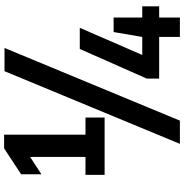

<svg xmlns="http://www.w3.org/2000/svg" viewBox="0 -850 918 959"><g transform="rotate(-90 459.5 -371.0)"><path d="M65 -308V-403.5H154.5V-680L68 -623.5V-725L197.5 -810H266V-403.5H351.5V-308ZM220 68 583 -808H699L336 68ZM546 -35.5V-97.5L694 -432H799.5L664 -120H754L778.5 -263H851V-120H907V-35.5H851V68H754V-35.5Z"/></g></svg>

Font: Encode Sans Condensed
Style: Bold
Weight: 700
Width: 3
Designer: Multiple Designers
Foundry: Impallari Type
Version: Version 3.000; ttfautohint (v1.8.3) -l 8 -r 50 -G 200 -x 14 